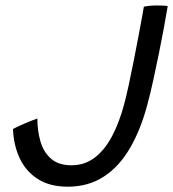

<svg xmlns="http://www.w3.org/2000/svg" viewBox="-20 -675 635 704"><path d="M228.5 9.5Q162.5 9.5 118.8 -18.5Q75 -46.5 52.5 -94.2Q30 -142 27.5 -202Q34.5 -206 45.8 -211.2Q57 -216.5 70 -222Q83 -227.5 95.5 -232.5Q108 -237.5 117 -240.5Q117 -196 128.2 -156.8Q139.5 -117.5 167 -93.2Q194.5 -69 242 -69Q290.5 -69 327.2 -97Q364 -125 390.5 -175Q417 -225 434.5 -290Q443 -321 452.5 -365.5Q462 -410 471.5 -458Q481 -506 489 -548.8Q497 -591.5 502 -619.2Q507 -647 507.5 -650.5Q517 -652.5 530 -653.8Q543 -655 554.5 -655Q567 -655 577.2 -654.5Q587.5 -654 595 -653Q590 -621.5 581.5 -576Q573 -530.5 562.8 -479.8Q552.5 -429 542 -381Q531.5 -333 521.5 -296Q497 -201.5 457.2 -133Q417.5 -64.5 360.8 -27.5Q304 9.5 228.5 9.5Z"/></svg>

Font: Grandstander Thin Light
Style: Italic
Weight: 300
Italic angle: -15°
Version: Version 1.200